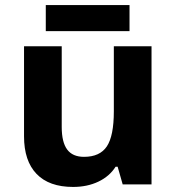

<svg xmlns="http://www.w3.org/2000/svg" viewBox="-20 -729 697 759"><path d="M161 -709H492V-606H161ZM75 -190V-546H224V-227Q224 -167 245.5 -138Q267 -109 312 -109Q375 -109 402.5 -150.5Q430 -192 430 -289V-546H579V0H465L445 -70H437Q413 -32 369 -11Q325 10 269 10Q174 10 124.5 -41.5Q75 -93 75 -190Z"/></svg>

Font: OpenSansMMV
Style: Bold
Weight: 700
Foundry: Ascender Corporation
Version: Version 4.001